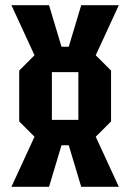

<svg xmlns="http://www.w3.org/2000/svg" viewBox="-20 -720 502 740"><path d="M54 -252V-448L113 -507L24 -700H169L217 -540H245L293 -700H438L349 -507L408 -448V-252L349 -193L438 0H293L245 -160H217L169 0H24L113 -193ZM180 -258H282V-442H180Z"/></svg>

Font: Tektur Condensed SemiBold
Style: Regular
Weight: 600
Width: 3
Designer: Adam Jagosz
Foundry: Adam Jagosz
Version: Version 1.005;gftools[0.9.30]